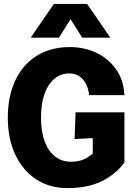

<svg xmlns="http://www.w3.org/2000/svg" viewBox="-20 -951 690 983"><path d="M326 12Q233 12 164.5 -33.5Q96 -79 58 -160Q20 -241 20 -349Q20 -457 58 -538.5Q96 -620 167.5 -665Q239 -710 338 -710Q410 -710 471.5 -681.5Q533 -653 573 -598Q613 -543 617 -464H436Q432 -511 405.5 -543Q379 -575 334 -575Q292 -575 259.5 -548.5Q227 -522 208.5 -472Q190 -422 190 -349Q190 -277 209 -226.5Q228 -176 262.5 -149.5Q297 -123 342 -123Q379 -123 405 -133.5Q431 -144 455 -165V-244L362 -239L367 -376H617V-119Q572 -58 500.5 -23Q429 12 326 12ZM137 -758 256 -931H426L545 -758H401L341 -853L282 -758Z"/></svg>

Font: Azeret Mono Thin
Style: Regular
Weight: 100
Designer: Martin Vácha
Foundry: Displaay
Version: Version 1.002